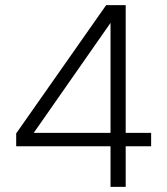

<svg xmlns="http://www.w3.org/2000/svg" viewBox="-20 -727 650 747"><path d="M431 -668 91 -181 78 -210H568V-158H43V-208L393 -707H469V0H410V-675Z"/></svg>

Font: Asta Sans Light
Style: Regular
Weight: 300
Designer: 42dot
Version: Version 1.000